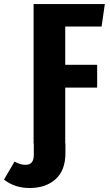

<svg xmlns="http://www.w3.org/2000/svg" viewBox="-121 -713 545 954"><path d="M383.8 -581.1H203.1V-391.1H361.8V-277.8H203.1V-1H204.1V47.9Q204.1 133.3 155.3 177.2Q106.4 221.2 25.9 221.2Q-48.3 221.2 -101.1 179.2L-48.8 89.8Q-21.5 106 5.9 106Q46.9 106 46.9 57.1V0H45.9V-692.9H399.9Z"/></svg>

Font: Fira Sans Compressed
Style: Bold
Weight: 700
Width: 1
Designer: Carrois Corporate & Edenspiekermann AG
Foundry: Carrois Corporate GbR & Edenspiekermann AG
Version: Version 4.203;PS 004.203;hotconv 1.0.88;makeotf.lib2.5.64775